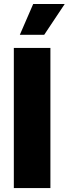

<svg xmlns="http://www.w3.org/2000/svg" viewBox="-20 -949 347 969"><path d="M234.4 -707H49.8V0H234.4ZM80.1 -773.4H203.1L306.6 -928.7H147.5Z"/></svg>

Font: Pretendard Black
Style: Regular
Weight: 900
Designer: Base glyphs from Inter by Rasmus Andersson; Hangeul glyphs from Noto Sans CJK(Source Han Sans) by Jang Soo-young and Kan
Foundry: Kil Hyung-jin
Version: Version 1.309;Glyphs 3.2 (3225)